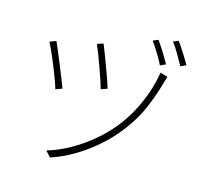

<svg xmlns="http://www.w3.org/2000/svg" viewBox="-122 -982 1244 1162"><g transform="rotate(15 500.0 -401.0)"><path d="M422 -709Q430 -692 443 -657Q456 -622 471.5 -581.5Q487 -541 499.5 -505Q512 -469 517 -451L477 -437Q472 -457 460 -493Q448 -529 433.5 -569Q419 -609 405.5 -644Q392 -679 384 -696ZM848 -614Q845 -607 842 -595Q839 -583 836 -575Q812 -489 777 -407Q742 -325 680 -244Q629 -177 564.5 -121Q500 -65 429.5 -23.5Q359 18 288 41L255 6Q329 -16 399.5 -56Q470 -96 533 -149.5Q596 -203 645 -266Q686 -319 717 -378.5Q748 -438 769.5 -501Q791 -564 801 -628ZM143 -650Q151 -632 166 -597Q181 -562 197.5 -521Q214 -480 229 -442.5Q244 -405 253 -381L212 -366Q207 -385 196.5 -414Q186 -443 172.5 -477Q159 -511 145.5 -543Q132 -575 120.5 -599.5Q109 -624 103 -635ZM738 -817Q749 -802 764.5 -778Q780 -754 794.5 -729.5Q809 -705 820 -685L786 -669Q777 -689 762.5 -714Q748 -739 732.5 -763Q717 -787 705 -803ZM857 -843Q869 -828 884 -804.5Q899 -781 914.5 -756.5Q930 -732 941 -712L907 -696Q890 -727 867.5 -765.5Q845 -804 825 -829Z"/></g></svg>

Font: Noto Sans JP ExtraLight
Style: Regular
Weight: 250
Designer: Ryoko NISHIZUKA  (kana, bopomofo & ideographs); Paul D. Hunt (Latin, Greek & Cyrillic); Sandoll Communications , Soo-you
Foundry: Adobe
Version: Version 2.004-H2;hotconv 1.0.118;makeotfexe 2.5.65603